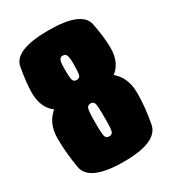

<svg xmlns="http://www.w3.org/2000/svg" viewBox="-170 -773 784 873"><g transform="rotate(-30 222.0 -336.5)"><path d="M222.5 8Q399 8 414.5 -76.5Q430 -161 430 -233.5Q430 -319 370.2 -362.8Q310.5 -406.5 222.5 -406.5Q134 -406.5 73.2 -362.8Q12.5 -319 12.5 -233.5Q12.5 -161 27 -76.5Q41.5 8 222.5 8ZM221.5 -125Q207 -125 202 -136.8Q197 -148.5 197 -208Q197 -275 202.8 -286.2Q208.5 -297.5 221.5 -297.5Q235.5 -297.5 240.5 -286.2Q245.5 -275 245.5 -208Q245.5 -148.5 240.8 -136.8Q236 -125 221.5 -125ZM222.5 -313.5Q311 -313.5 369.2 -350.5Q427.5 -387.5 427.5 -472Q427.5 -522.5 412.5 -601.8Q397.5 -681 221.5 -681Q43.5 -681 29.2 -601.8Q15 -522.5 15 -472Q15 -387.5 74.2 -350.5Q133.5 -313.5 222.5 -313.5ZM221.5 -421Q207.5 -421 202.8 -432Q198 -443 198 -493.5Q198 -525 202.8 -537Q207.5 -549 221.5 -549Q235 -549 240 -537Q245 -525 245 -493.5Q245 -443 240.2 -432Q235.5 -421 221.5 -421Z"/></g></svg>

Font: Anybody ExtraCondensed Black
Style: Regular
Weight: 900
Width: 2
Version: Version 1.113;gftools[0.9.25]